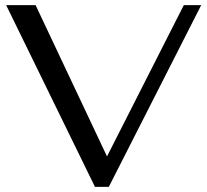

<svg xmlns="http://www.w3.org/2000/svg" viewBox="-20 -720 810 750"><path d="M4 -700H119L398 -109L698 -700H766L405 10H351Z"/></svg>

Font: Fahkwang
Style: Regular
Weight: 400
Version: Version 1.000; ttfautohint (v1.6)